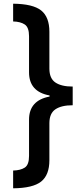

<svg xmlns="http://www.w3.org/2000/svg" viewBox="-20 -852 447 1038"><path d="M373 -283Q312 -283 279.5 -261Q247 -239 247 -186V14Q247 94 202.5 129.5Q158 165 51 166V70Q91 69 114 54Q137 39 137 -9V-205Q137 -309 248 -330V-336Q137 -356 137 -461V-656Q137 -704 114 -719.5Q91 -735 51 -736V-832Q158 -831 202.5 -795.5Q247 -760 247 -680V-481Q247 -428 279.5 -406Q312 -384 373 -384Z"/></svg>

Font: Noto Sans Gurmukhi UI SemiBold
Style: Regular
Weight: 600
Designer: Jelle Bosma - Monotype Design Team
Foundry: Monotype Imaging Inc.
Version: Version 2.004; ttfautohint (v1.8.4.7-5d5b)